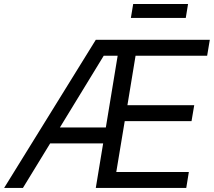

<svg xmlns="http://www.w3.org/2000/svg" viewBox="-53 -923 1050 943"><path d="M-32.7 0 417.5 -727.5H977.5L964.4 -649.4H612.8L572.8 -406.2H900.9L887.7 -328.1H559.6L518.1 -78.1H874.5L861.8 0H417.5L453.6 -218.8H193.4L59.6 0ZM241.2 -296.9H466.8L524.9 -649.4H456.5ZM870.6 -903.3 859.4 -835H589.8L601.1 -903.3Z"/></svg>

Font: Inter Display
Style: Italic
Weight: 400
Italic angle: -9.39999°
Designer: Rasmus Andersson
Foundry: rsms
Version: Version 4.000;git-a52131595